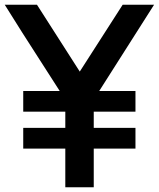

<svg xmlns="http://www.w3.org/2000/svg" viewBox="-31 -790 670 810"><path d="M244.5 0V-163H67V-250.5H244.5V-319H67V-406H221Q184.5 -463 144 -526Q103.5 -589 63.5 -651.5Q23.5 -714 -11 -770H125L305.5 -488L486.5 -770H619L387.5 -406H540.5V-319H364.5V-250.5H540.5V-163H364.5V0Z"/></svg>

Font: Junction SemiBold
Style: Regular
Weight: 600
Designer: Caroline Hadilaksono
Foundry: Caroline Hadilaksono, Tyler Finck, The League of Moveable Type
Version: Version 2.000; ttfautohint (v1.8.3)